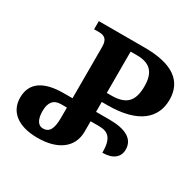

<svg xmlns="http://www.w3.org/2000/svg" viewBox="-159 -880 1067 1059"><g transform="rotate(30 374.5 -350.5)"><path d="M207 13C331 13 415 -43 415 -147V-213H468C529 -213 558 -186 558 -95C625 -95 661 -126 661 -174C661 -243 601 -273 499 -273H415V-336H451C650 -336 733 -418 733 -533C733 -651 648 -714 471 -714H178V-662H208C239 -662 265 -653 265 -601V-273H210C85 -273 13 -229 13 -132C13 -45 79 13 207 13ZM414 -393V-656H455C538 -656 576 -616 576 -529C576 -431 536 -393 442 -393ZM207 -47C171 -47 157 -83 157 -130C157 -183 179 -213 226 -213H264V-149C264 -81 249 -47 207 -47Z"/></g></svg>

Font: Noto Serif Georgian SemiCondensed Bold
Style: Regular
Weight: 700
Width: 4
Designer: Monotype Design Team, Akaki Razmadze
Foundry: Google LLC
Version: Version 2.003